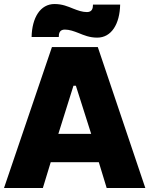

<svg xmlns="http://www.w3.org/2000/svg" viewBox="-28 -934 742 954"><path d="M336 -891C309 -902 281 -914 243 -914C172 -914 131 -846 129 -750H264C264 -768 268 -787 294 -787C317 -787 339 -779 362 -770C389 -759 417 -747 455 -747C526 -747 567 -815 569 -911H434C434 -893 430 -874 404 -874C381 -874 359 -882 336 -891ZM-8 0H185L224 -128H463L502 0H694L458 -700H230ZM262 -269 337 -508H349L425 -269Z"/></svg>

Font: Fixel Display ExtraBold
Style: Regular
Weight: 800
Designer: AlfaBravo + MacPaw
Foundry: Kyrylo Tkachov, Marchela Mozhyna, Serhii Makarenko, Maria Weinstein, Zakhar Kryvoshyya
Version: Version 1.211